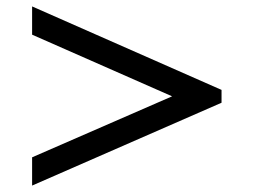

<svg xmlns="http://www.w3.org/2000/svg" viewBox="-20 -554 790 598"><path d="M670 -234V-274L80 -534V-446L516 -254L80 -64V24Z"/></svg>

Font: XITS Math
Style: Bold
Weight: 700
Designer: MicroPress Inc., with final additions and corrections provided by Coen Hoffman, Elsevier (retired)
Version: Version 1.302